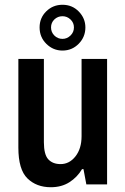

<svg xmlns="http://www.w3.org/2000/svg" viewBox="-20 -773 526 805"><path d="M193 12Q133 12 95 -25Q57 -62 57 -154V-526H164V-177Q164 -125 182.5 -105Q201 -85 234 -85Q271 -85 296.5 -117.5Q322 -150 322 -202V-526H429V0H342L330 -64H324Q304 -30 271 -9Q238 12 193 12ZM242 -561Q203 -561 174.5 -589Q146 -617 146 -658Q146 -698 174 -725.5Q202 -753 242 -753Q283 -753 310.5 -724.5Q338 -696 338 -658Q338 -618 310 -589.5Q282 -561 242 -561ZM242 -610Q261 -610 275.5 -624Q290 -638 290 -658Q290 -678 275.5 -691.5Q261 -705 242 -705Q222 -705 208 -691.5Q194 -678 194 -658Q194 -638 208 -624Q222 -610 242 -610Z"/></svg>

Font: Archivo Narrow SemiBold
Style: Regular
Weight: 600
Designer: Hector Gatti
Foundry: Omnibus-Type
Version: Version 3.002